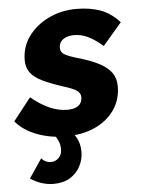

<svg xmlns="http://www.w3.org/2000/svg" viewBox="-79 -577 614 830"><g transform="rotate(-5 228.0 -162.5)"><path d="M188 10Q124 10 66.5 -11.5Q9 -33 -26 -74L51 -172Q90 -139 129.5 -121.5Q169 -104 207 -104Q229 -104 243.5 -110Q258 -116 265 -127Q272 -138 272 -153Q272 -171 255 -182.5Q238 -194 198 -206Q143 -224 109 -240.5Q75 -257 58.5 -279Q42 -301 42 -333Q42 -391 74.5 -436Q107 -481 162 -508Q217 -535 284 -535Q341 -535 386.5 -519Q432 -503 470 -461L388 -365Q352 -396 323 -409.5Q294 -423 264 -423Q244 -423 229 -417Q214 -411 206 -400Q198 -389 198 -373Q198 -355 214 -345Q230 -335 271 -323Q328 -307 363.5 -288Q399 -269 416 -245Q433 -221 433 -186Q433 -129 402.5 -84.5Q372 -40 317 -15Q262 10 188 10ZM120 210Q95 210 69.5 202Q44 194 20 178L76 95Q84 105 95 110Q106 115 116 115Q136 115 150.5 101Q165 87 165 63Q165 46 159 30.5Q153 15 142 0L199 -32Q220 -9 236 18.5Q252 46 252 82Q252 115 236.5 144.5Q221 174 192 192Q163 210 120 210Z"/></g></svg>

Font: Raleway Thin ExtraBold
Style: Italic
Weight: 800
Italic angle: -12°
Version: Version 4.026